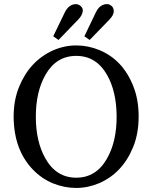

<svg xmlns="http://www.w3.org/2000/svg" viewBox="-20 -907 747 942"><path d="M466.8 -661.6Q582.5 -614.3 633.8 -484.4Q660.2 -418.9 660.2 -335.4Q660.2 -252 633.8 -187Q582 -58.6 466.8 -8.3Q411.1 15.1 353.5 15.1Q295.9 15.1 240.2 -7.3Q184.6 -30.3 142.1 -74.2Q47.9 -171.4 46.9 -334Q46.9 -416 73.7 -481Q126 -608.9 241.2 -660.2Q295.9 -684.1 354 -684.1Q412.1 -684.1 466.8 -661.6ZM203.1 -128.9Q256.3 -35.2 354 -35.2Q451.7 -35.2 504.9 -128.9Q552.7 -212.9 552.2 -335.4Q551.8 -458 504.9 -540Q452.1 -632.8 354 -632.8Q255.9 -632.8 203.1 -540Q155.8 -457 155.8 -334.5Q155.8 -211.9 203.1 -128.9ZM527.3 -877.9Q538.1 -869.1 538.1 -851.1Q538.1 -833 516.1 -810.1L419.9 -710.9L394 -729L450.2 -846.2Q461.4 -869.1 475.6 -877.9Q506.3 -896 527.3 -877.9ZM386.2 -857.4Q386.2 -833 362.8 -810.1L267.1 -710.9L241.2 -729L297.9 -846.2Q317.4 -885.7 351.6 -886.7Q364.3 -886.7 375 -877.9Q385.7 -869.1 386.2 -857.4Z"/></svg>

Font: SourceSerifPro-Regular
Style: Regular
Weight: 400
Designer: Frank Grießhammer
Foundry: Adobe Systems Incorporated
Version: Version 1.014;PS Version 1.0;hotconv 1.0.73;makeotf.lib2.5.5